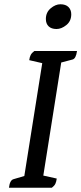

<svg xmlns="http://www.w3.org/2000/svg" viewBox="-20 -880 381 900"><path d="M22 0Q26 -35 43 -40L94 -55L178 -584L117 -598Q119 -613 124 -622.5Q129 -632 141 -641H341Q336 -605 320 -601L267 -587L183 -57L246 -43Q244 -28 239.5 -18.5Q235 -9 223 0ZM245 -744Q221 -744 208 -756.5Q195 -769 195 -791Q195 -822 217.5 -841Q240 -860 263 -860Q288 -860 301 -847Q314 -834 314 -813Q314 -781 291 -762.5Q268 -744 245 -744Z"/></svg>

Font: Petrona Medium
Style: Italic
Weight: 500
Italic angle: -9°
Designer: Ringo R. Seeber
Foundry: Ringo R. Seeber
Version: Version 2.001; ttfautohint (v1.8.3)